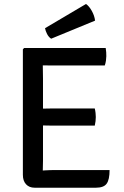

<svg xmlns="http://www.w3.org/2000/svg" viewBox="-20 -918 606 940"><path d="M92 -676.5 98 -683H189.5V-600.5Q189.5 -579.5 190 -566.5Q190.5 -553.5 190.5 -533V-131Q190.5 -118.5 190 -107.5Q189.5 -96.5 189.5 -83V1H149.5Q123 1 107.5 -15.8Q92 -32.5 92 -62ZM444 -387Q446.5 -377 447.8 -365.2Q449 -353.5 449 -345Q449 -336.5 447.8 -325Q446.5 -313.5 444 -303H252.5Q241 -303 224 -303.2Q207 -303.5 189 -303.8Q171 -304 156 -304V-386Q171 -386 189 -386.2Q207 -386.5 224 -386.8Q241 -387 252.5 -387ZM497.5 -683Q499.5 -672 500 -661.8Q500.5 -651.5 500.5 -643Q500.5 -634.5 498.8 -621.8Q497 -609 493 -597.5H252.5Q241 -597.5 224 -597.5Q207 -597.5 189 -598Q171 -598.5 156 -599V-683ZM516.5 -85.5Q516.5 -38.5 502.2 -18.8Q488 1 450 1H156V-81Q179 -82.5 202 -84Q225 -85.5 255 -85.5ZM401 -898.5Q416 -888.5 429.2 -865Q442.5 -841.5 445.5 -817L230.5 -728.5Q218.5 -736 210.5 -751.5Q202.5 -767 200.5 -780Z"/></svg>

Font: Signika Negative Light
Style: Regular
Weight: 400
Version: Version 2.001